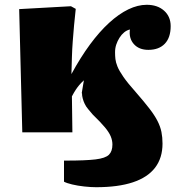

<svg xmlns="http://www.w3.org/2000/svg" viewBox="-20 -552 766 801"><path d="M381 229Q359 229 331.5 226Q304 223 281 217.5Q258 212 247 206V118H256Q337 118 378.5 113Q420 108 434.5 93.5Q449 79 449 51Q449 34 442 17Q435 0 417.5 -21Q400 -42 367 -74Q357 -86 348 -96.5Q339 -107 333.5 -118.5Q328 -130 325 -141.5Q322 -153 322 -164Q322 -167 320.5 -160Q319 -153 317 -143Q315 -133 314 -126.5Q313 -120 314 -123.5Q315 -127 318.5 -149Q322 -171 330 -217Q318 -206 310.5 -197Q303 -188 296 -177.5Q289 -167 280 -150L282 0H73L60 -514L276 -526L296 -515Q292 -480 289 -446.5Q286 -413 283.5 -380Q281 -347 280 -313Q279 -279 278 -243Q316 -313 355.5 -366.5Q395 -420 435.5 -457Q476 -494 515.5 -513Q555 -532 592 -532Q637 -532 664.5 -507.5Q692 -483 692 -443Q692 -395 667.5 -369.5Q643 -344 599 -344Q560 -344 538.5 -368Q517 -392 522 -429Q509 -426 498 -417Q487 -408 478.5 -394.5Q470 -381 465 -366Q460 -351 460 -334Q460 -319 461.5 -305.5Q463 -292 470 -274.5Q477 -257 495 -231Q513 -205 547 -167Q581 -128 603 -99.5Q625 -71 637 -47.5Q649 -24 653.5 -1.5Q658 21 658 47Q658 107 627 147.5Q596 188 534.5 208.5Q473 229 381 229Z"/></svg>

Font: Literata 18pt Black
Style: Regular
Weight: 900
Designer: Latin by Veronika Burian and Jose Scaglione. Greek by Irene Vlachou. Cyrillic by Vera Evstafieva.
Foundry: TypeTogether
Version: Version 3.103;gftools[0.9.29]